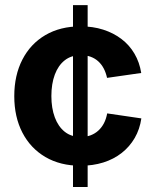

<svg xmlns="http://www.w3.org/2000/svg" viewBox="-20 -748 621 768"><path d="M272 0V-727.5H330.6V0ZM302.2 -85Q221.2 -85 161.6 -119.9Q102.1 -154.8 69.6 -217.5Q37.1 -280.3 37.1 -363.3Q37.1 -446.8 69.6 -509.8Q102.1 -572.8 161.6 -607.7Q221.2 -642.6 302.2 -642.6Q351.6 -642.6 392.8 -629.4Q434.1 -616.2 465.8 -592Q497.6 -567.9 517.8 -533.4Q538.1 -499 544.9 -456.1L408.2 -436.5Q403.8 -457 395 -473.9Q386.2 -490.7 373 -502.7Q359.9 -514.6 342.5 -521Q325.2 -527.3 303.7 -527.3Q265.1 -527.3 239 -506.8Q212.9 -486.3 199.2 -449.5Q185.5 -412.6 185.5 -363.8Q185.5 -315.4 199.2 -278.6Q212.9 -241.7 239 -220.9Q265.1 -200.2 303.7 -200.2Q325.2 -200.2 342.5 -206.8Q359.9 -213.4 373.3 -225.6Q386.7 -237.8 395.8 -255.1Q404.8 -272.5 408.7 -294.4L545.4 -274.4Q539.1 -231 518.8 -196Q498.5 -161.1 466.8 -136.2Q435.1 -111.3 393.3 -98.1Q351.6 -85 302.2 -85Z"/></svg>

Font: Inter 18pt
Style: Bold
Weight: 700
Designer: Rasmus Andersson
Foundry: rsms
Version: Version 4.001;git-66647c0bb